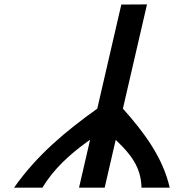

<svg xmlns="http://www.w3.org/2000/svg" viewBox="-20 -881 841 886"><path d="M428.9 -379.7 425.8 -377.5C285.4 -276.7 152.4 -167.9 44.8 -15H175.6C228.4 -102.3 302.5 -168.9 381.5 -226L395.8 -236.3L344.7 -15H463L513.9 -235.4L523.5 -226.2C580.3 -171.2 631.5 -110.4 632.9 -15H763.1C732.1 -152.6 646.8 -267.8 549.2 -377.5L547.2 -379.8L658.3 -860.7L539.8 -860Z"/></svg>

Font: Stormning
Style: LightObl
Weight: 400
Designer: Robert Jablonski, Mew Too
Foundry: Cannot Into Space Fonts
Version: Version 0.90